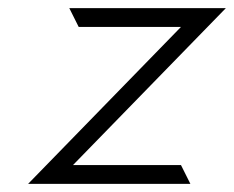

<svg xmlns="http://www.w3.org/2000/svg" viewBox="-20 -471 574 471"><path d="M49 -20H447L424 -66H159L534 -451H150L173 -405H424Z"/></svg>

Font: Charger Sport
Style: ExLitObl
Weight: 200
Designer: Jasper
Foundry: Cannot Into Space Fonts
Version: Version 1.1